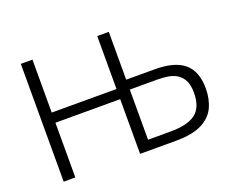

<svg xmlns="http://www.w3.org/2000/svg" viewBox="-115 -903 1314 1092"><g transform="rotate(-20 542.0 -356.5)"><path d="M98.5 0V-713H169V-392.5H561V-713H631V-423.5H804.5Q924.5 -423.5 982 -374.5Q1039.5 -325.5 1039.5 -222.5Q1039.5 -158 1015.8 -107.8Q992 -57.5 934.8 -28.8Q877.5 0 777 0H561V-331H169V0ZM631 -60H767Q871 -60 919.5 -97.2Q968 -134.5 968 -222.5Q968 -271 952.2 -299.2Q936.5 -327.5 911.2 -341.5Q886 -355.5 856.8 -359.5Q827.5 -363.5 800 -363.5H631Z"/></g></svg>

Font: Heraclito Light
Style: Regular
Weight: 300
Designer: Kostas Bartsokas (font) & Cristiano Sobral (main changes)
Foundry: Kostas Bartsokas (font) & Cristiano Sobral (main changes)
Version: Version 1.00;July 8, 2020;FontCreator 13.0.0.2655 64-bit